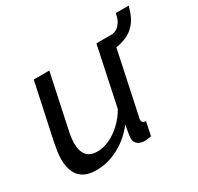

<svg xmlns="http://www.w3.org/2000/svg" viewBox="-134 -760 956 929"><g transform="rotate(-30 344.0 -296.0)"><path d="M155 10Q33 10 33 -122Q33 -141 36 -162.5Q39 -184 44 -209L111 -522H198L135 -226Q126 -186 126 -157Q126 -66 204 -66Q238 -66 272 -81.5Q306 -97 337.5 -126Q369 -155 392 -195L461 -522H549L461 -108Q460 -104 459.5 -101Q459 -98 459 -95Q459 -77 481 -76L465 0Q454 1 445.5 2.5Q437 4 430 4Q403 4 389 -8Q375 -20 375 -40Q375 -46 376 -54.5Q377 -63 379.5 -77Q382 -91 386 -112Q341 -54 280 -22Q219 10 155 10ZM489 -454 503 -518Q538 -518 557.5 -523.5Q577 -529 588 -541Q600 -554 606 -568.5Q612 -583 616 -602H688Q683 -584 676.5 -566Q670 -548 660 -531.5Q650 -515 634 -500Q618 -485 595.5 -474.5Q573 -464 546 -459Q519 -454 489 -454Z"/></g></svg>

Font: Raleway Thin Medium
Style: Italic
Weight: 500
Italic angle: -12°
Version: Version 4.026